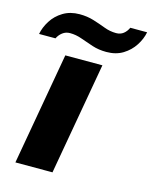

<svg xmlns="http://www.w3.org/2000/svg" viewBox="-139 -797 691 870"><g transform="rotate(15 206.5 -362.0)"><path d="M18 0 111 -527H285L192 0ZM-29 -590Q-23 -622 -3.5 -653Q16 -684 49 -704Q82 -724 126 -724Q162 -724 192.5 -714.5Q223 -705 250.5 -694.5Q278 -684 307 -684Q327 -684 341 -695Q355 -706 363 -724H442Q436 -692 416 -661Q396 -630 363.5 -610Q331 -590 286 -590Q250 -590 219.5 -600Q189 -610 161.5 -620Q134 -630 106 -630Q86 -630 71 -618.5Q56 -607 48 -590Z"/></g></svg>

Font: Archivo SemiExpanded ExtraBold
Style: Italic
Weight: 800
Width: 6
Italic angle: -10°
Designer: Hector Gatti
Foundry: Omnibus-Type
Version: Version 2.001